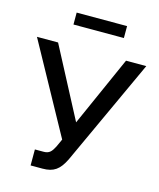

<svg xmlns="http://www.w3.org/2000/svg" viewBox="-133 -993 903 1089"><g transform="rotate(15 319.0 -448.5)"><path d="M180 -831H476V-901H180ZM152 4H222C287 4 320 -20 352 -85L640 -710H521L338 -299L122 -710H-2L287 -184L266 -138C249 -105 236 -90 203 -90H152Z"/></g></svg>

Font: FIGSv2-sans-serif SemiBold
Style: Regular
Weight: 600
Designer: Matt McInerney, Pablo Impallari, Rodrigo Fuenzalida,Mirko Velimirovic
Foundry: Matt McInerney, Pablo Impallari, Rodrigo Fuenzalida
Version: Version 4.021;hotconv 1.0.109;makeotfexe 2.5.65596